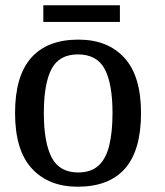

<svg xmlns="http://www.w3.org/2000/svg" viewBox="-20 -697 624 727"><path d="M274 10Q164 10 100.5 -59Q37 -128 37 -269Q37 -409 98 -478Q159 -547 277 -547Q388 -547 451 -478Q514 -409 514 -269Q514 -128 453.5 -59Q393 10 274 10ZM276 -44Q324 -44 352.5 -69.5Q381 -95 393.5 -145.5Q406 -196 406 -269Q406 -380 376.5 -435.5Q347 -491 275 -491Q204 -491 175 -435.5Q146 -380 146 -269Q146 -158 175.5 -101Q205 -44 276 -44ZM144 -614V-677H434V-614Z"/></svg>

Font: ET Text
Style: Regular
Weight: 470
Designer: Monotype Design Team
Foundry: Monotype Imaging Inc.
Version: Version 2.009